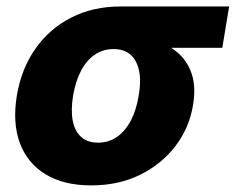

<svg xmlns="http://www.w3.org/2000/svg" viewBox="-20 -559 724 590"><path d="M260.3 10.7Q175.8 10.7 119.9 -23.4Q64 -57.6 41 -119.6Q18.1 -181.6 31.7 -264.6Q45.4 -347.7 88.9 -409.4Q132.3 -471.2 199.2 -505.1Q266.1 -539.1 350.1 -539.1H684.1L663.1 -412.1H427.7L328.6 -408.2Q296.9 -408.2 271.5 -391.1Q246.1 -374 229.2 -342Q212.4 -310.1 204.6 -265.1Q197.3 -220.2 203.6 -187.7Q210 -155.3 229.7 -137.9Q249.5 -120.6 281.2 -120.6Q313.5 -120.6 338.9 -137.9Q364.3 -155.3 381.6 -187.7Q398.9 -220.2 406.2 -265.1Q414.1 -310.5 407.2 -342.3Q400.4 -374 380.9 -391.1Q361.3 -408.2 329.6 -408.2L336.4 -452.1Q395.5 -452.1 443.4 -439.2Q491.2 -426.3 523.4 -399.4Q555.7 -372.6 569.1 -332Q582.5 -291.5 573.2 -236.3Q562 -167 519.8 -111.1Q477.5 -55.2 411.1 -22.2Q344.7 10.7 260.3 10.7Z"/></svg>

Font: Inter 18pt ExtraBold
Style: Italic
Weight: 800
Italic angle: -9.3988°
Designer: Rasmus Andersson
Foundry: rsms
Version: Version 4.001;git-66647c0bb